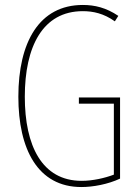

<svg xmlns="http://www.w3.org/2000/svg" viewBox="-20 -744 560 774"><path d="M298 -351V-326H439V-40C402 -26 354 -15 309 -15C149 -15 80 -157 80 -354C80 -556 152 -699 314 -699C355 -699 398 -690 443 -658L457 -680C408 -713 362 -724 314 -724C138 -724 54 -574 54 -354C54 -143 132 10 308 10C355 10 415 -1 464 -24V-351Z"/></svg>

Font: Noto Sans Gurmukhi UI ExtraCondensed Thin
Style: Regular
Weight: 100
Width: 2
Designer: Jelle Bosma - Monotype Design Team
Foundry: Monotype Imaging Inc.
Version: Version 2.004